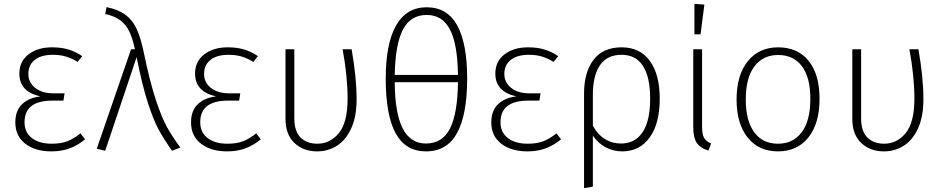

<svg xmlns="http://www.w3.org/2000/svg" viewBox="-20 -779 4924 1002"><path d="M409 -486 385 -456Q356 -474 325.5 -483.5Q295 -493 256 -493Q195 -493 161.5 -466.5Q128 -440 128 -393Q128 -349 163.5 -320.5Q199 -292 258 -292H317L311 -254H255Q181 -254 144.5 -226Q108 -198 108 -141Q108 -88 146.5 -58.5Q185 -29 250 -29Q299 -29 332 -42Q365 -55 400 -83L424 -52Q388 -22 345.5 -5.5Q303 11 248 11Q164 11 112 -29Q60 -69 60 -140Q60 -202 95.5 -235.5Q131 -269 191 -276Q81 -300 81 -395Q81 -458 128.5 -495Q176 -532 252 -532Q302 -532 339.5 -520Q377 -508 409 -486Z M730 -507Q762 -352 793 -258.5Q824 -165 851 -116.5Q878 -68 921 -9L878 8Q835 -53 808 -102.5Q781 -152 751.5 -243Q722 -334 693 -481L529 8L485 -3L664 -522H684Q672 -579 655 -614.5Q638 -650 608.5 -672.5Q579 -695 529 -706L536 -742Q598 -729 635 -701.5Q672 -674 693 -628.5Q714 -583 730 -507Z M1326 -486 1302 -456Q1273 -474 1242.5 -483.5Q1212 -493 1173 -493Q1112 -493 1078.5 -466.5Q1045 -440 1045 -393Q1045 -349 1080.5 -320.5Q1116 -292 1175 -292H1234L1228 -254H1172Q1098 -254 1061.5 -226Q1025 -198 1025 -141Q1025 -88 1063.5 -58.5Q1102 -29 1167 -29Q1216 -29 1249 -42Q1282 -55 1317 -83L1341 -52Q1305 -22 1262.5 -5.5Q1220 11 1165 11Q1081 11 1029 -29Q977 -69 977 -140Q977 -202 1012.5 -235.5Q1048 -269 1108 -276Q998 -300 998 -395Q998 -458 1045.5 -495Q1093 -532 1169 -532Q1219 -532 1256.5 -520Q1294 -508 1326 -486Z M1841 -262Q1841 -170 1813 -109Q1785 -48 1738.5 -18.5Q1692 11 1635 11Q1563 11 1516.5 -33Q1470 -77 1470 -158V-522H1516V-161Q1516 -94 1548.5 -61.5Q1581 -29 1636 -29Q1703 -29 1748.5 -84.5Q1794 -140 1794 -264Q1794 -380 1768 -522H1815Q1841 -375 1841 -262Z M2418 -370Q2418 -181 2365.5 -85Q2313 11 2203 11Q2096 11 2044.5 -84Q1993 -179 1993 -368Q1993 -551 2047 -646Q2101 -741 2207 -741Q2314 -741 2366 -646.5Q2418 -552 2418 -370ZM2040 -388H2370Q2368 -548 2328.5 -624.5Q2289 -701 2207 -701Q2123 -701 2083 -625Q2043 -549 2040 -388ZM2370 -350H2040Q2041 -188 2081.5 -109Q2122 -30 2203 -30Q2288 -30 2328 -107.5Q2368 -185 2370 -350Z M2893 -486 2869 -456Q2840 -474 2809.5 -483.5Q2779 -493 2740 -493Q2679 -493 2645.5 -466.5Q2612 -440 2612 -393Q2612 -349 2647.5 -320.5Q2683 -292 2742 -292H2801L2795 -254H2739Q2665 -254 2628.5 -226Q2592 -198 2592 -141Q2592 -88 2630.5 -58.5Q2669 -29 2734 -29Q2783 -29 2816 -42Q2849 -55 2884 -83L2908 -52Q2872 -22 2829.5 -5.5Q2787 11 2732 11Q2648 11 2596 -29Q2544 -69 2544 -140Q2544 -202 2579.5 -235.5Q2615 -269 2675 -276Q2565 -300 2565 -395Q2565 -458 2612.5 -495Q2660 -532 2736 -532Q2786 -532 2823.5 -520Q2861 -508 2893 -486Z M3423 -264Q3423 -134 3370.5 -61.5Q3318 11 3227 11Q3179 11 3139.5 -11Q3100 -33 3074 -71V195L3028 203V-290Q3028 -402 3077.5 -467Q3127 -532 3224 -532Q3320 -532 3371.5 -461Q3423 -390 3423 -264ZM3373 -264Q3373 -377 3335.5 -435Q3298 -493 3224 -493Q3148 -493 3111 -438.5Q3074 -384 3074 -283V-123Q3098 -78 3136 -54Q3174 -30 3221 -30Q3294 -30 3333.5 -89Q3373 -148 3373 -264Z M3644 -118Q3644 -78 3654.5 -59.5Q3665 -41 3691 -30L3677 7Q3633 -7 3615.5 -34.5Q3598 -62 3598 -115V-522H3644ZM3656 -755 3636 -600H3604V-759Z M4257 -263Q4257 -135 4199 -62Q4141 11 4040 11Q3939 11 3881.5 -61.5Q3824 -134 3824 -260Q3824 -387 3882.5 -459.5Q3941 -532 4041 -532Q4143 -532 4200 -461.5Q4257 -391 4257 -263ZM3872 -260Q3872 -149 3916 -89Q3960 -29 4040 -29Q4119 -29 4164 -89Q4209 -149 4209 -263Q4209 -375 4165 -433.5Q4121 -492 4041 -492Q3962 -492 3917 -432.5Q3872 -373 3872 -260Z M4799 -262Q4799 -170 4771 -109Q4743 -48 4696.5 -18.5Q4650 11 4593 11Q4521 11 4474.5 -33Q4428 -77 4428 -158V-522H4474V-161Q4474 -94 4506.5 -61.5Q4539 -29 4594 -29Q4661 -29 4706.5 -84.5Q4752 -140 4752 -264Q4752 -380 4726 -522H4773Q4799 -375 4799 -262Z"/></svg>

Font: FiraGO ExtraLight
Style: Regular
Weight: 200
Designer: bBox Type
Foundry: bBox Type GmbH
Version: Version 1.001